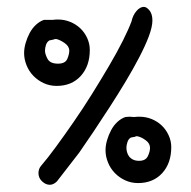

<svg xmlns="http://www.w3.org/2000/svg" viewBox="-20 -544 544 548"><path d="M97.7 -71.3Q116.2 -92.8 140.1 -125.5Q164.1 -158.2 190.4 -196.3Q216.8 -234.4 242.7 -275.9Q268.6 -317.4 291.5 -356.4Q314.5 -395.5 331.1 -428.7Q347.7 -461.9 355.5 -483.4Q359.4 -501 369.6 -512.7Q379.9 -524.4 390.6 -524.4Q398.4 -524.4 406.7 -514.2Q415 -503.9 415 -485.4Q415 -467.8 404.8 -440.4Q394.5 -413.1 377.4 -380.4Q360.4 -347.7 338.4 -311Q316.4 -274.4 293 -238.3Q269.5 -202.1 247.1 -168.5Q224.6 -134.8 206.1 -108.4L142.6 -26.4Q132.8 -16.6 122.1 -16.6Q110.4 -16.6 100.1 -26.4Q89.8 -36.1 89.8 -49.8Q89.8 -62.5 97.7 -71.3ZM105.5 -487.3H130.9Q135.7 -488.3 145.5 -488.3Q164.1 -488.3 180.7 -481.4Q197.3 -474.6 209.5 -462.9Q221.7 -451.2 229 -435.1Q236.3 -418.9 236.3 -401.4Q236.3 -355.5 210.4 -327.1Q184.6 -298.8 141.6 -298.8Q122.1 -298.8 105 -306.6Q87.9 -314.5 75.2 -327.6Q62.5 -340.8 55.7 -357.9Q48.8 -375 48.8 -392.6Q48.8 -406.2 53.2 -421.4Q57.6 -436.5 64.9 -450.2Q72.3 -463.9 83 -473.6Q93.8 -483.4 105.5 -487.3ZM130.9 -430.7 121.1 -428.7Q114.3 -424.8 111.3 -416Q108.4 -407.2 108.4 -399.4Q108.4 -389.6 115.7 -376Q123 -362.3 145.5 -362.3Q166 -362.3 171.9 -375.5Q177.7 -388.7 177.7 -399.4Q177.7 -412.1 164.1 -421.4Q150.4 -430.7 140.6 -432.6Q134.8 -432.6 133.8 -431.6Q132.8 -430.7 130.9 -430.7ZM337.9 -210Q339.8 -210 342.8 -210.4Q345.7 -210.9 349.6 -210.9Q353.5 -210.9 356.9 -210.4Q360.4 -210 363.3 -210Q368.2 -210.9 377.9 -210.9Q396.5 -210.9 413.1 -204.1Q429.7 -197.3 441.9 -185.5Q454.1 -173.8 461.4 -157.7Q468.8 -141.6 468.8 -124Q468.8 -78.1 442.9 -49.8Q417 -21.5 374 -21.5Q354.5 -21.5 337.4 -29.3Q320.3 -37.1 307.6 -50.3Q294.9 -63.5 288.1 -80.6Q281.2 -97.7 281.2 -115.2Q281.2 -128.9 285.6 -144Q290 -159.2 297.4 -172.9Q304.7 -186.5 315.4 -196.3Q326.2 -206.1 337.9 -210ZM363.3 -153.3 353.5 -151.4Q346.7 -147.5 343.8 -138.7Q340.8 -129.9 340.8 -122.1Q340.8 -117.2 342.3 -110.8Q343.8 -104.5 347.7 -98.6Q351.6 -92.8 358.9 -88.9Q366.2 -85 377 -85Q395.5 -85 401.9 -98.1Q408.2 -111.3 408.2 -122.1Q408.2 -134.8 395.5 -144Q382.8 -153.3 371.1 -155.3Q368.2 -155.3 365.2 -153.8Q362.3 -152.3 363.3 -153.3Z"/></svg>

Font: Hi Melody Cyrillic
Style: Regular
Weight: 400
Version: Version 0.90 April 10, 2018